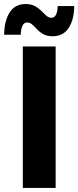

<svg xmlns="http://www.w3.org/2000/svg" viewBox="-30 -930 387 950"><path d="M82.9 0V-700H245.3V0ZM230.5 -750.6Q203.3 -750.6 184.9 -760.8Q166.5 -771 153.8 -784.6Q141.1 -798.3 129.7 -808.5Q118.3 -818.7 104.5 -818.7Q88.7 -818.7 81.1 -802.7Q73.5 -786.6 72.7 -758.2H-9.5Q-8.7 -827.6 18.1 -868.8Q44.8 -910.1 96.6 -910.1Q124.4 -910.1 142.8 -899.9Q161.2 -889.7 174.5 -876.1Q187.8 -862.5 199.5 -852.2Q211.2 -842 224.3 -842Q239.5 -842 247.3 -857.6Q255.1 -873.1 255.5 -900.1H337.2Q336.8 -833.2 309.8 -791.9Q282.8 -750.6 230.5 -750.6Z"/></svg>

Font: Montserrat Thin
Style: Regular
Weight: 100
Designer: Julieta Ulanovsky
Foundry: Julieta Ulanovsky
Version: Version 9.000